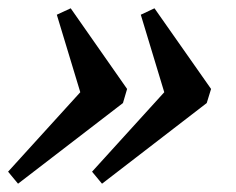

<svg xmlns="http://www.w3.org/2000/svg" viewBox="-30 -455 569 463"><path d="M175 -195 107 -419.5 140.5 -435 276.5 -240.5 266.5 -206.5 13.5 -12 -10.5 -41 198.5 -271ZM377.5 -195 309.5 -419.5 342.5 -435 479 -240.5 468.5 -206.5 216 -12 192 -41 401 -271Z"/></svg>

Font: Newsreader 16pt 16pt Medium
Style: Italic
Weight: 500
Italic angle: -17°
Version: Version 1.003